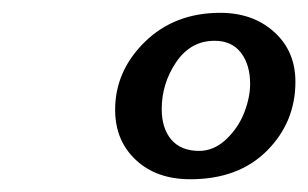

<svg xmlns="http://www.w3.org/2000/svg" viewBox="-20 -660 478 298"><path d="M275.4 -381.8Q222.7 -381.8 190.7 -411.9Q158.7 -441.9 158.7 -489.7Q158.7 -549.8 204.8 -595Q251 -640.1 321.8 -640.1Q372.6 -640.1 405.5 -610.4Q438.5 -580.6 438.5 -533.2Q438.5 -470.2 394.3 -426Q350.1 -381.8 275.4 -381.8ZM289.1 -425.8Q312 -425.8 331.1 -443.8Q350.1 -461.9 359.1 -485.4Q368.2 -508.8 368.2 -529.8Q368.2 -559.6 354 -578.1Q339.8 -596.7 313 -596.7Q275.9 -596.7 253.4 -563.5Q231 -530.3 231 -490.7Q231 -460.9 245.8 -443.4Q260.7 -425.8 289.1 -425.8Z"/></svg>

Font: Elstob Medium
Style: Italic
Weight: 500
Italic angle: -20°
Designer: Peter S. Baker
Version: Version 1.015